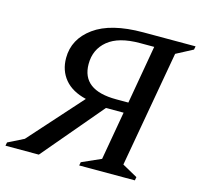

<svg xmlns="http://www.w3.org/2000/svg" viewBox="-126 -767 916 873"><g transform="rotate(15 332.5 -330.0)"><path d="M129 0H-28L-25 -16L49 -53L270 -300Q203 -316 169 -357Q135 -398 135 -457Q135 -546 213.5 -603Q292 -660 444 -660H690L687 -644L609 -603L512 -56L584 -16L581 0H319L322 -16L412 -56L452 -284H369ZM404 -334H461L509 -609H442Q342 -609 291.5 -567.5Q241 -526 241 -457Q241 -334 404 -334Z"/></g></svg>

Font: Spectral SC Medium
Style: Italic
Weight: 500
Italic angle: -10°
Designer: Jean-Baptiste Levee
Foundry: Production Type
Version: Version 2.001